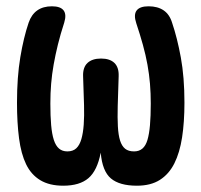

<svg xmlns="http://www.w3.org/2000/svg" viewBox="-20 -580 640 610"><path d="M452 -560Q481 -560 500 -547Q519 -534 527 -507Q543 -460 554.5 -397.5Q566 -335 566 -254Q566 -192 558.5 -143.5Q551 -95 534 -61Q517 -27 488 -8.5Q459 10 415 10Q360 10 332.5 -13Q305 -36 300 -95Q289 -38 261 -14Q233 10 181 10Q137 10 108 -7.5Q79 -25 63 -58Q47 -91 40.5 -140.5Q34 -190 34 -254Q34 -335 44.5 -398Q55 -461 71 -508Q80 -534 98.5 -547Q117 -560 145 -560Q172 -560 182 -547Q192 -534 184 -508Q172 -471 164 -438.5Q156 -406 150.5 -375Q145 -344 142.5 -314Q140 -284 140 -251Q140 -211 142.5 -182.5Q145 -154 151 -135.5Q157 -117 167.5 -108Q178 -99 194 -99Q212 -99 222.5 -109Q233 -119 238.5 -138Q244 -157 246 -184Q248 -211 247 -246L244 -338Q243 -366 258 -380Q273 -394 301 -394Q329 -394 343.5 -380Q358 -366 357 -338L354 -243Q353 -206 354.5 -178.5Q356 -151 361.5 -133.5Q367 -116 377.5 -107.5Q388 -99 406 -99Q422 -99 432.5 -108Q443 -117 448.5 -135.5Q454 -154 456.5 -182.5Q459 -211 459 -251Q459 -284 456.5 -314Q454 -344 448.5 -374.5Q443 -405 434 -437.5Q425 -470 413 -506Q404 -533 414 -546.5Q424 -560 452 -560Z"/></svg>

Font: Maple Mono SemiBold
Style: Regular
Weight: 600
Monospace: yes
Designer: subframe7536
Version: Version 7.000